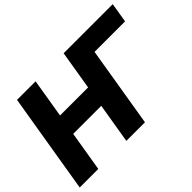

<svg xmlns="http://www.w3.org/2000/svg" viewBox="-132 -1021 1314 1314"><g transform="rotate(-45 525.0 -364.0)"><path d="M1050.3 -727.5 1026.9 -584.5H731.4L634.8 0H454.6L502.9 -291H231.4L183.1 0H3.4L124 -727.5H303.7L256.8 -443.8H528.3L575.2 -727.5Z"/></g></svg>

Font: Inter Display Extra Bold
Style: Italic
Weight: 800
Italic angle: -9.39999°
Designer: Rasmus Andersson
Foundry: rsms
Version: Version 4.000;git-4fc901f